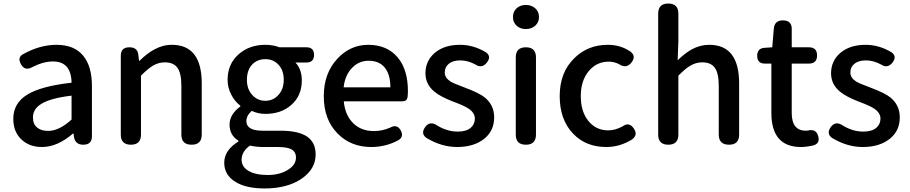

<svg xmlns="http://www.w3.org/2000/svg" viewBox="-20 -817 5135 1084"><path d="M217 13Q145 13 100 -30.5Q55 -74 55 -146Q55 -234 133.5 -282.5Q212 -331 384 -350Q382 -470 279 -470Q224 -470 160 -437Q120 -415 98 -455Q77 -493 110 -511Q205 -564 299 -564Q400 -564 450 -502Q499 -443 499 -331V-165V-47Q499 0 450 0Q406 0 398 -42L395 -63H392Q304 13 217 13ZM252 -78Q314 -78 384 -142V-209V-277Q266 -263 214 -231Q166 -202 166 -154Q166 -115 191 -96Q213 -78 252 -78Z M719 0Q662 0 662 -57V-275V-503Q662 -550 711 -550Q757 -550 761 -507L765 -474H768Q812 -517 850 -537Q898 -564 950 -564Q1119 -564 1119 -346V-57Q1119 0 1062 0Q1004 0 1004 -57V-332Q1004 -403 982 -434Q960 -465 911 -465Q875 -465 843 -446Q816 -430 776 -390V-57Q776 0 719 0Z M1474 247Q1371 247 1311 211Q1246 172 1246 102Q1246 31 1326 -18V-23Q1276 -53 1276 -114Q1276 -171 1337 -216V-220Q1306 -244 1287 -280Q1265 -320 1265 -366Q1265 -457 1329 -512Q1389 -564 1478 -564Q1521 -564 1558 -550H1655H1710Q1753 -550 1753 -507Q1753 -464 1710 -464H1648Q1684 -426 1684 -363Q1684 -276 1624 -224Q1567 -174 1478 -174Q1438 -174 1401 -191Q1371 -164 1371 -133Q1371 -79 1463 -79H1564Q1663 -79 1712 -47Q1762 -14 1762 55Q1762 137 1684 191Q1603 247 1474 247ZM1491 171Q1560 171 1607 141Q1651 113 1651 73Q1651 40 1625 26Q1601 13 1548 13H1465Q1428 13 1391 5Q1344 39 1344 85Q1344 125 1383.5 148Q1423 171 1491 171ZM1478 -248Q1522 -248 1551 -280Q1582 -313 1582 -366.5Q1582 -420 1552 -452Q1523 -483 1478 -483Q1433 -483 1404 -453Q1374 -421 1374 -366Q1374 -313 1405 -280Q1434 -248 1478 -248Z M2076 13Q1961 13 1886 -63Q1808 -142 1808 -274Q1808 -403 1885 -486Q1958 -564 2059 -564Q2166 -564 2226 -492Q2283 -423 2283 -303Q2283 -288 2281 -268Q2277 -245 2252 -245H2099H1921Q1928 -167 1973.5 -122Q2019 -77 2091 -77Q2139 -77 2184 -97Q2222 -118 2243 -80Q2261 -45 2230 -26Q2159 13 2076 13ZM1920 -324H2052H2184Q2184 -396 2152.5 -435Q2121 -474 2061 -474Q2007 -474 1969 -435Q1928 -394 1920 -324Z M2561 13Q2473 13 2388 -38Q2354 -62 2380 -99Q2407 -137 2449 -108Q2505 -74 2564 -74Q2612 -74 2637 -95Q2661 -115 2661 -147.5Q2661 -180 2625 -204Q2603 -219 2545 -241Q2541 -242 2539 -243Q2467 -271 2433 -299Q2382 -341 2382 -403Q2382 -473 2434 -518Q2488 -564 2577 -564Q2653 -564 2723 -522Q2756 -499 2729 -464Q2701 -428 2664 -453Q2621 -476 2579 -476Q2536 -476 2513 -456Q2491 -438 2491 -408Q2491 -378 2523 -357Q2543 -345 2598 -325Q2605 -322 2608 -321Q2686 -292 2718 -266Q2770 -223 2770 -154Q2770 -81 2717 -36Q2658 13 2561 13Z M2949 0Q2892 0 2892 -57V-493Q2892 -550 2949 -550Q3006 -550 3006 -493V-275V-57Q3006 0 2949 0ZM2949 -653Q2917 -653 2896.5 -672Q2876 -691 2876 -721Q2876 -751 2896.5 -770Q2917 -789 2949 -789Q2981 -789 3002 -770Q3023 -751 3023 -721Q3023 -691 3002 -672Q2981 -653 2949 -653Z M3403 13Q3288 13 3216 -62Q3140 -141 3140 -274.5Q3140 -408 3222 -488Q3298 -564 3412 -564Q3483 -564 3539 -526Q3573 -501 3546 -465Q3516 -426 3473 -456Q3445 -469 3417 -469Q3348 -469 3303.5 -415Q3259 -361 3259 -274Q3259 -187 3302 -134Q3345 -81 3414 -81Q3453 -81 3494 -103Q3533 -132 3560 -89Q3582 -55 3549 -30Q3480 13 3403 13Z M3753 0Q3696 0 3696 -57V-398V-740Q3696 -797 3753 -797Q3810 -797 3810 -740V-586L3806 -477Q3849 -518 3885 -538Q3933 -564 3984 -564Q4153 -564 4153 -346V-57Q4153 0 4096 0Q4038 0 4038 -57V-332Q4038 -403 4016 -434Q3994 -465 3945 -465Q3909 -465 3877 -446Q3850 -430 3810 -390V-57Q3810 0 3753 0Z M4502 13Q4335 13 4335 -180V-458H4298Q4255 -458 4255 -502Q4255 -544 4296 -547L4340 -550L4349 -657Q4354 -702 4400 -702Q4450 -702 4450 -654V-550H4547Q4593 -550 4593 -504Q4593 -458 4547 -458H4521H4450V-179Q4450 -79 4530 -79Q4537 -79 4541 -80Q4589 -92 4600 -46Q4610 -7 4572 4Q4532 13 4502 13Z M4851 13Q4763 13 4678 -38Q4644 -62 4670 -99Q4697 -137 4739 -108Q4795 -74 4854 -74Q4902 -74 4927 -95Q4951 -115 4951 -147.5Q4951 -180 4915 -204Q4893 -219 4835 -241Q4831 -242 4829 -243Q4757 -271 4723 -299Q4672 -341 4672 -403Q4672 -473 4724 -518Q4778 -564 4867 -564Q4943 -564 5013 -522Q5046 -499 5019 -464Q4991 -428 4954 -453Q4911 -476 4869 -476Q4826 -476 4803 -456Q4781 -438 4781 -408Q4781 -378 4813 -357Q4833 -345 4888 -325Q4895 -322 4898 -321Q4976 -292 5008 -266Q5060 -223 5060 -154Q5060 -81 5007 -36Q4948 13 4851 13Z"/></svg>

Font: GenSenRounded TW M
Style: Regular
Weight: 500
Version: Version 1.501;PS 1;hotconv 16.6.51;makeotf.lib2.5.65220